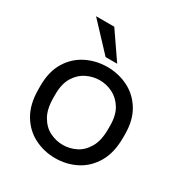

<svg xmlns="http://www.w3.org/2000/svg" viewBox="-175 -867 949 1004"><g transform="rotate(30 300.0 -365.0)"><path d="M300 10Q233 10 174.5 -19.5Q116 -49 80.5 -109Q45 -169 45 -260V-280Q45 -366 80.5 -424Q116 -482 174.5 -511Q233 -540 300 -540Q368 -540 426 -511Q484 -482 519.5 -424Q555 -366 555 -280V-260Q555 -169 519.5 -109Q484 -49 426 -19.5Q368 10 300 10ZM300 -70Q341 -70 378.5 -88.5Q416 -107 440.5 -149Q465 -191 465 -260V-280Q465 -344 440.5 -383.5Q416 -423 378.5 -441.5Q341 -460 300 -460Q260 -460 222 -441.5Q184 -423 159.5 -383.5Q135 -344 135 -280V-260Q135 -191 159.5 -149Q184 -107 222 -88.5Q260 -70 300 -70ZM265 -580 115 -740H225L335 -580Z"/></g></svg>

Font: Golos Text
Style: Regular
Weight: 400
Designer: A.Korolkova, Vitaly Kuzmin
Foundry: ParaType Ltd
Version: Version 2.004